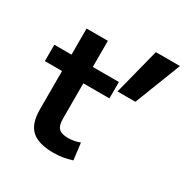

<svg xmlns="http://www.w3.org/2000/svg" viewBox="-175 -921 1053 1082"><g transform="rotate(30 351.5 -380.0)"><path d="M315.6 10Q217 10 172.5 -30.9Q128 -71.8 128 -163.3V-413.4H16.3V-520H128V-690H266.6V-520H436.3V-413.4H266.6V-183.3Q266.6 -139.4 284.8 -121.3Q303 -103.3 345.3 -103.3Q364.7 -103.3 383.6 -106.8Q402.6 -110.3 421.7 -117.6L435.3 -9.3Q403.7 0.7 375.7 5.3Q347.7 10 315.6 10ZM456 -470 532.7 -770H689.3L572.6 -470Z"/></g></svg>

Font: M PLUS 2 Thin
Style: Regular
Weight: 100
Designer: Coji Morishita
Foundry: UNDERFOREST DESIGN
Version: Version 1.001